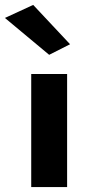

<svg xmlns="http://www.w3.org/2000/svg" viewBox="-62 -761 358 781"><path d="M65 -460V0H211V-460ZM-42 -688 138 -538 223 -581 73 -741Z"/></svg>

Font: Glinicke Jost Bold
Style: Bold
Weight: 700
Version: Version 3.710